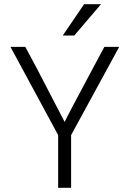

<svg xmlns="http://www.w3.org/2000/svg" viewBox="-20 -898 620 918"><path d="M320 -252V0H258V-252L30 -674H101L154 -575L289 -315Q297 -334 426 -575L479 -674H550ZM335 -728H280L382 -878H463Z"/></svg>

Font: Hind Guntur Light
Style: Regular
Weight: 300
Designer: Manushi Parikh, Hitesh Malaviya
Foundry: Indian Type Foundry
Version: Version 1.002;PS 1.0;hotconv 1.0.86;makeotf.lib2.5.63406; tt